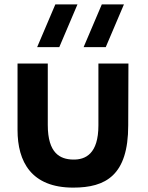

<svg xmlns="http://www.w3.org/2000/svg" viewBox="-20 -830 676 876"><path d="M314 26C462.5 26 565 -30 565 -258L566 -540H429V-258C429 -128.5 370.5 -100.5 312.5 -102C255 -103.5 198 -129.5 198 -260V-540H60V-237C60 -92 123 26 314 26ZM149.5 -615H250.5L333.5 -810H232.5ZM361.5 -615H462.5L545.5 -810H444.5Z"/></svg>

Font: Eudonet ExtraBold
Style: Regular
Weight: 800
Designer: Mikhail Sharanda
Foundry: Mikhail Sharanda
Version: Version 4.503;Glyphs 3.1.2 (3151)